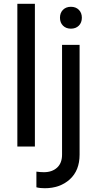

<svg xmlns="http://www.w3.org/2000/svg" viewBox="-20 -777 514 1018"><path d="M72 -757H165V0H72ZM173 216V133Q194 136 213 136Q256 136 282.5 112Q309 88 309 43V-539H402V43Q402 127 350 174Q298 221 217 221Q191 221 173 216ZM356 -741Q382 -741 398 -725Q414 -709 414 -683Q414 -657 398 -641Q382 -625 356 -625Q330 -625 314 -641Q298 -657 298 -683Q298 -709 314 -725Q330 -741 356 -741Z"/></svg>

Font: Evergrow Sans 
Style: Medium
Weight: 500
Foundry: 10Web
Version: Version 1.000